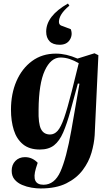

<svg xmlns="http://www.w3.org/2000/svg" viewBox="-20 -835 635 1085"><path d="M429 -362 420 -363 378 -208Q358 -135 337 -86.5Q316 -38 285.5 -14Q255 10 205 10Q146 10 110 -19.5Q74 -49 58 -100Q42 -151 42 -215Q42 -305 73 -376.5Q104 -448 161 -490Q218 -532 296 -532Q354 -532 418 -504L514 -534L536 -523L515 -71Q512 -24 497 28Q482 80 447.5 126Q413 172 355 201Q297 230 209 230Q186 230 158.5 225.5Q131 221 105 210Q79 199 62.5 179.5Q46 160 46 130Q46 96 67 74.5Q88 53 121 53Q143 53 161 61.5Q179 70 193 85L183 116Q155 209 226 209Q288 209 321.5 134.5Q355 60 383 -98ZM263 -75Q287 -75 305.5 -95.5Q324 -116 342.5 -169Q361 -222 385 -317L425 -478Q399 -493 373.5 -501.5Q348 -510 322 -510Q267 -510 233 -436Q199 -362 198 -214Q196 -137 211.5 -106Q227 -75 263 -75ZM364 -815 372 -803Q341 -777 327 -754.5Q313 -732 313 -711Q313 -702 318 -696Q323 -690 338 -686L380 -670Q392 -638 374.5 -610Q357 -582 317 -582Q279 -582 260 -602Q241 -622 241 -656Q241 -745 364 -815Z"/></svg>

Font: Literata 72pt
Style: Bold Italic
Weight: 700
Italic angle: -2°
Designer: Latin by Veronika Burian and Jose Scaglione. Greek by Irene Vlachou. Cyrillic by Vera Evstafieva
Foundry: TypeTogether
Version: Version 3.002